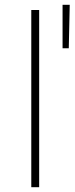

<svg xmlns="http://www.w3.org/2000/svg" viewBox="-20 -784 312 804"><path d="M111 0V-742H144V0ZM242 -582V-764H272L268 -582Z"/></svg>

Font: Montserrat Thin ExtraLight
Style: Regular
Weight: 250
Version: Version 9.000